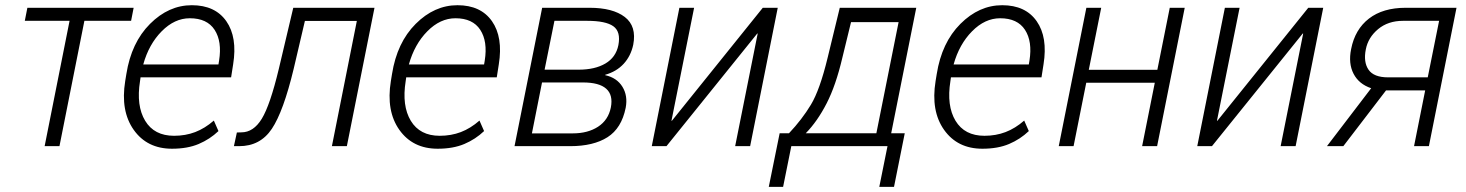

<svg xmlns="http://www.w3.org/2000/svg" viewBox="-20 -558 5595 733"><path d="M480.5 -478.5H302.2L207 0H150.4L245.6 -478.5H74.7L84.5 -528.3H490.2Z M636.7 9.8Q541.5 9.8 490.5 -62.3Q439.5 -134.3 458 -248.5L462.4 -275.4Q481.4 -395.5 552.7 -466.8Q624 -538.1 712.4 -538.1Q801.3 -538.1 844 -477.1Q886.7 -416 870.1 -312.5L862.3 -262.7H516.6L514.6 -248.5Q499.5 -154.3 534.2 -96.9Q568.8 -39.6 644.5 -39.6Q688 -39.6 725.1 -53.7Q762.2 -67.9 796.4 -97.7L814 -57.6Q781.2 -26.4 738.5 -8.3Q695.8 9.8 636.7 9.8ZM704.6 -488.3Q646.5 -488.3 597.4 -438.7Q548.3 -389.2 526.9 -312H814L816.4 -326.7Q828.1 -399.9 799.3 -444.1Q770.5 -488.3 704.6 -488.3Z M1409.7 -528.3 1304.2 0H1247.1L1342.3 -478H1144L1101.1 -294.9Q1062 -132.3 1017.8 -66.2Q973.6 0 893.1 0H873L884.3 -52.2L901.4 -52.7Q947.8 -52.7 979.5 -104.7Q1011.2 -156.7 1044.4 -294.9L1099.6 -528.3Z M1650.9 9.8Q1555.7 9.8 1504.6 -62.3Q1453.6 -134.3 1472.2 -248.5L1476.6 -275.4Q1495.6 -395.5 1566.9 -466.8Q1638.2 -538.1 1726.6 -538.1Q1815.4 -538.1 1858.2 -477.1Q1900.9 -416 1884.3 -312.5L1876.5 -262.7H1530.8L1528.8 -248.5Q1513.7 -154.3 1548.3 -96.9Q1583 -39.6 1658.7 -39.6Q1702.1 -39.6 1739.3 -53.7Q1776.4 -67.9 1810.5 -97.7L1828.1 -57.6Q1795.4 -26.4 1752.7 -8.3Q1710 9.8 1650.9 9.8ZM1718.8 -488.3Q1660.6 -488.3 1611.6 -438.7Q1562.5 -389.2 1541 -312H1828.1L1830.6 -326.7Q1842.3 -399.9 1813.5 -444.1Q1784.7 -488.3 1718.8 -488.3Z M1944.3 0 2049.8 -528.3H2231Q2319.3 -528.3 2365.2 -493.2Q2411.1 -458 2397.5 -387.2Q2388.2 -343.8 2360.8 -314.2Q2333.5 -284.7 2290.5 -272.5V-271Q2335 -261.2 2356.2 -226.8Q2377.4 -192.4 2368.7 -146.5Q2353 -68.4 2299.3 -34.2Q2245.6 0 2156.7 0ZM2049.3 -243.2 2010.7 -48.8H2166.5Q2224.1 -48.8 2263.2 -74.2Q2302.2 -99.6 2312 -147.5Q2321.3 -195.3 2294.4 -219.2Q2267.6 -243.2 2205.6 -243.2ZM2059.1 -292H2189Q2251.5 -292 2291.5 -315.7Q2331.5 -339.4 2340.8 -385.7Q2350.6 -437 2321.5 -457.8Q2292.5 -478.5 2221.2 -478.5H2096.7Z M2892.1 -528.3H2949.2L2843.8 0H2786.6L2872.6 -429.7L2871.1 -430.2L2524.4 0H2468.3L2573.7 -528.3H2629.9L2543.5 -97.2L2544.9 -96.7Z M2992.2 -49.3Q3042 -102.1 3075.9 -158.4Q3109.9 -214.8 3139.6 -337.4L3186 -528.3H3478L3382.3 -49.3H3434.1L3393.1 155.3H3336.9L3368.2 0H3001L2969.7 155.3H2915L2956.5 -49.3ZM3195.8 -337.4Q3170.9 -231.4 3135.7 -163.1Q3100.6 -94.7 3056.2 -49.3H3325.7L3410.6 -473.6H3229Z M3730.5 9.8Q3635.3 9.8 3584.2 -62.3Q3533.2 -134.3 3551.8 -248.5L3556.2 -275.4Q3575.2 -395.5 3646.5 -466.8Q3717.8 -538.1 3806.2 -538.1Q3895 -538.1 3937.7 -477.1Q3980.5 -416 3963.9 -312.5L3956.1 -262.7H3610.4L3608.4 -248.5Q3593.3 -154.3 3627.9 -96.9Q3662.6 -39.6 3738.3 -39.6Q3781.7 -39.6 3818.8 -53.7Q3856 -67.9 3890.1 -97.7L3907.7 -57.6Q3875 -26.4 3832.3 -8.3Q3789.6 9.8 3730.5 9.8ZM3798.3 -488.3Q3740.2 -488.3 3691.2 -438.7Q3642.1 -389.2 3620.6 -312H3907.7L3910.2 -326.7Q3921.9 -399.9 3893.1 -444.1Q3864.3 -488.3 3798.3 -488.3Z M4397.5 0H4340.3L4388.7 -242.2H4127L4078.6 0H4022L4127.4 -528.3H4184.1L4136.7 -291.5H4398.4L4445.8 -528.3H4502.9Z M4974.6 -528.3H5031.7L4926.3 0H4869.1L4955.1 -429.7L4953.6 -430.2L4606.9 0H4550.8L4656.2 -528.3H4712.4L4626 -97.2L4627.4 -96.7Z M5540.5 -528.3 5435.1 0H5378.4L5420.9 -212.9H5271.5L5108.4 0H5045.9L5214.8 -221.2Q5168 -236.8 5147.5 -276.4Q5127 -315.9 5138.2 -370.6Q5152.8 -445.8 5206.3 -487.1Q5259.8 -528.3 5346.2 -528.3ZM5194.3 -369.6Q5184.6 -321.3 5204.6 -292Q5224.6 -262.7 5279.3 -262.7H5430.7L5474.1 -478.5H5336.4Q5279.3 -478.5 5241.2 -446.8Q5203.1 -415 5194.3 -369.6Z"/></svg>

Font: Franko
Style: Light Italic
Weight: 300
Designer: Google
Version: Version 1.200310; 2013